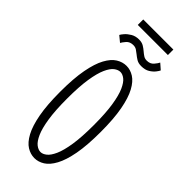

<svg xmlns="http://www.w3.org/2000/svg" viewBox="-303 -998 1055 1055"><g transform="rotate(45 225.0 -470.0)"><path d="M226 11Q195.5 11 167.2 -6.5Q139 -24 116.8 -65Q94.5 -106 81.5 -175.2Q68.5 -244.5 68.5 -348Q68.5 -451 81.5 -520.2Q94.5 -589.5 116.8 -630.2Q139 -671 167.2 -688.5Q195.5 -706 226 -706Q256 -706 284 -688.5Q312 -671 334.2 -630.2Q356.5 -589.5 369.5 -520.2Q382.5 -451 382.5 -348Q382.5 -244.5 369.5 -175.2Q356.5 -106 334.2 -65Q312 -24 284 -6.5Q256 11 226 11ZM226 -36.5Q243 -36.5 261 -50.8Q279 -65 294.5 -99.5Q310 -134 319.5 -194.5Q329 -255 329 -348Q329 -440.5 319.5 -501Q310 -561.5 294.5 -596Q279 -630.5 261 -644.5Q243 -658.5 226 -658.5Q208.5 -658.5 190.2 -644.5Q172 -630.5 156.5 -596Q141 -561.5 131.5 -501Q122 -440.5 122 -348Q122 -255 131.5 -194.5Q141 -134 156.5 -99.5Q172 -65 190.2 -50.8Q208.5 -36.5 226 -36.5ZM284 -761.5Q261 -761.5 246.2 -770.8Q231.5 -780 219.5 -790Q208.5 -799 197.8 -806Q187 -813 172 -813Q145.5 -813 131.2 -796.5Q117 -780 111.5 -769.5L77.5 -797.5Q80.5 -804.5 92.8 -818.8Q105 -833 125 -845Q145 -857 172 -857Q194.5 -857 209.2 -848Q224 -839 236 -828.5Q247 -819 258 -811.8Q269 -804.5 284 -804.5Q310 -804.5 324.5 -821.5Q339 -838.5 344 -849.5L376.5 -821Q374 -814 363 -799.8Q352 -785.5 332.8 -773.5Q313.5 -761.5 284 -761.5ZM110.5 -908.5V-951H344.5V-908.5Z"/></g></svg>

Font: Trispace Condensed ExtraLight
Style: Regular
Weight: 200
Width: 3
Designer: Tyler Finck
Foundry: Etcetera Type Company
Version: Version 1.210; ttfautohint (v1.8.3)